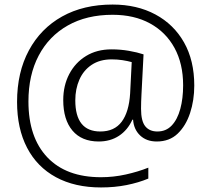

<svg xmlns="http://www.w3.org/2000/svg" viewBox="-20 -730 929 844"><path d="M834 -354Q834 -289 815.5 -233Q797 -177 761 -142.5Q725 -108 669 -108Q624 -108 596 -134.5Q568 -161 565 -204H562Q541 -158 503 -133Q465 -108 414 -108Q339 -108 298.5 -156Q258 -204 258 -290Q258 -354 284.5 -404.5Q311 -455 358.5 -484Q406 -513 470 -513Q510 -513 547 -506.5Q584 -500 611 -491L602 -317Q601 -299 600.5 -282.5Q600 -266 600 -252Q600 -198 618.5 -175Q637 -152 672 -152Q710 -152 735 -178.5Q760 -205 772.5 -251Q785 -297 785 -355Q785 -450 747 -519.5Q709 -589 639.5 -627Q570 -665 475 -665Q361 -665 278 -618Q195 -571 150 -485.5Q105 -400 105 -284Q105 -126 188 -38.5Q271 49 424 49Q479 49 533 37Q587 25 632 7V55Q589 73 536.5 83.5Q484 94 424 94Q309 94 226 49Q143 4 99 -80.5Q55 -165 55 -282Q55 -412 107 -508.5Q159 -605 253 -657.5Q347 -710 475 -710Q582 -710 663 -666.5Q744 -623 789 -543.5Q834 -464 834 -354ZM311 -289Q311 -152 421 -152Q483 -152 515 -195Q547 -238 552 -319L559 -457Q541 -462 518.5 -465.5Q496 -469 471 -469Q419 -469 383 -445Q347 -421 329 -380Q311 -339 311 -289Z"/></svg>

Font: Noto Sans Lao Looped Light
Style: Regular
Weight: 300
Designer: Mark Frömberg, Ben Mitchell
Foundry: The Fontpad Ltd
Version: Version 1.002; ttfautohint (v1.8.4.7-5d5b)